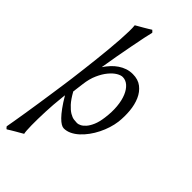

<svg xmlns="http://www.w3.org/2000/svg" viewBox="-311 -754 1049 1049"><g transform="rotate(45 213.0 -229.5)"><path d="M107.9 -159.7Q129.9 -120.1 149.9 -98.4Q169.9 -76.7 187.5 -66.2Q205.1 -55.7 219.7 -53.7Q234.4 -51.8 244.6 -51.8Q253.4 -51.8 266.1 -57.9Q278.8 -64 291.7 -78.6Q304.7 -93.3 315.4 -118.2Q326.2 -143.1 331.1 -180.7Q337.9 -230 334 -271.5Q330.1 -313 317.6 -343Q305.2 -373 285.9 -389.9Q266.6 -406.7 243.2 -406.7Q229 -406.7 209.7 -395.3Q190.4 -383.8 171.4 -360.8Q152.3 -337.9 137 -303.7Q121.6 -269.5 116.2 -224.1ZM399.4 -217.8Q396 -191.4 387.2 -163.6Q378.4 -135.7 365.2 -109.4Q352.1 -83 335 -59.6Q317.9 -36.1 298.3 -18.3Q278.8 -0.5 257.3 9.8Q235.8 20 213.9 20Q204.6 20 192.4 12.9Q180.2 5.9 164.8 -9.8Q149.4 -25.4 130.9 -50.8Q112.3 -76.2 90.8 -112.8Q89.8 -106.4 89.1 -98.6Q88.4 -90.8 87.4 -82Q84.5 -57.6 82.5 -29.5Q80.6 -1.5 79.3 27.1Q78.1 55.7 77.6 82.8Q77.1 109.9 77.4 132.3Q77.6 154.8 78.9 171.1Q80.1 187.5 82 193.8Q72.8 199.2 61.8 205.6Q50.8 211.9 39.3 218.5Q27.8 225.1 17.1 231.7Q6.3 238.3 -2.9 244.1Q-7.3 241.7 -9 239.3Q-10.7 236.8 -14.6 232.4Q-11.7 216.3 -6.1 183.8Q-0.5 151.4 6.1 109.9Q12.7 68.4 19.8 22Q26.9 -24.4 33.2 -68.1Q39.6 -111.8 44.9 -148.9Q50.3 -186 53.2 -209V-209.5Q58.1 -247.1 63.2 -289.8Q68.4 -332.5 73.2 -376.5Q78.1 -420.4 82 -462.9Q85.9 -505.4 88.4 -542.2Q90.8 -579.1 91.3 -607.9Q91.8 -636.7 89.8 -652.8Q99.1 -658.2 110.1 -664.6Q121.1 -670.9 132.6 -677.5Q144 -684.1 154.8 -690.7Q165.5 -697.3 174.8 -703.1Q181.6 -697.8 186.5 -691.4Q182.1 -675.3 175 -640.9Q168 -606.4 159.2 -561.3Q150.4 -516.1 141.1 -464.6Q131.8 -413.1 124 -363.3Q137.7 -383.8 153.6 -400.9Q169.4 -418 187.7 -430.4Q206.1 -442.9 226.8 -450Q247.6 -457 271 -457Q312.5 -457 339.6 -435.8Q366.7 -414.6 381.6 -380.4Q396.5 -346.2 400.4 -303.5Q404.3 -260.7 399.4 -217.8Z"/></g></svg>

Font: Gentium Plus
Style: Italic
Weight: 400
Italic angle: -8°
Designer: J. Victor Gaultney, Annie Olsen, Iska Routamaa
Foundry: SIL International
Version: Version 1.510